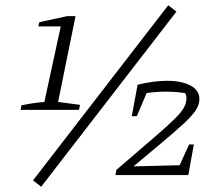

<svg xmlns="http://www.w3.org/2000/svg" viewBox="-20 -663 840 727"><path d="M58 -247 61 -264Q84 -269 104 -272Q124 -275 148 -277L210 -563H125L129 -579L235 -602H266L200 -277L283 -266L279 -247ZM136 44 105 20 617 -643 648 -619ZM417 0 421 -20 563 -142Q613 -185 639.5 -211Q666 -237 676 -255Q686 -273 686 -291Q686 -302 681 -311Q676 -320 663 -327L693 -308Q674 -312 652.5 -314Q631 -316 608 -316Q585 -316 558 -313.5Q531 -311 502 -305L501 -342Q532 -350 560.5 -353.5Q589 -357 612 -357Q668 -357 701.5 -339Q735 -321 735 -288Q735 -266 720.5 -244.5Q706 -223 674 -193.5Q642 -164 587 -118L446 0ZM437 0 443 -32 685 -38 679 0ZM643 0 696 -116H714L693 0ZM479 -223 501 -342 549 -343 498 -223Z"/></svg>

Font: Piazzolla Thin ExtraLight
Style: Italic
Weight: 250
Italic angle: -11.3°
Version: Version 2.005